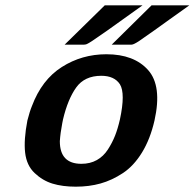

<svg xmlns="http://www.w3.org/2000/svg" viewBox="-20 -692 732 722"><path d="M223 -524 374 -672H516Q402 -590 386 -579L325 -537Q319 -533 314.5 -530.5Q310 -528 307 -526.5Q304 -525 300 -524.5Q296 -524 294.5 -524Q293 -524 288 -524Q283 -524 280 -524ZM400 -524 550 -672H692Q660 -649 617 -618.5Q574 -588 562 -579L502 -537Q497 -534 493 -531.5Q489 -529 485.5 -527.5Q482 -526 479.5 -525Q477 -524 474 -524Q471 -524 469 -524Q467 -524 463 -524Q459 -524 456 -524ZM83 -239Q92 -274 100 -293Q137 -392 212.5 -440Q288 -488 380 -488Q484 -488 537 -428.5Q590 -369 561 -239Q545 -169 514 -118.5Q483 -68 442 -41Q401 -14 358 -2Q315 10 265 10Q215 10 177.5 -1.5Q140 -13 110 -41.5Q80 -70 74.5 -118Q69 -166 83 -239ZM217 -243 214 -228Q207 -192 205 -161Q205 -76 286 -76Q319 -76 344 -90Q369 -104 385.5 -129.5Q402 -155 412.5 -181.5Q423 -208 431 -243Q452 -341 431 -375Q410 -407 361 -407Q298 -407 266.5 -363Q235 -319 217 -243Z"/></svg>

Font: Coval
Style: ExtraBold Italic
Weight: 800
Foundry: Context Ltd
Version: Version 001.000